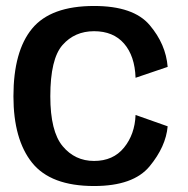

<svg xmlns="http://www.w3.org/2000/svg" viewBox="-20 -618 631 643"><path d="M295 5Q426.5 5 481 -61Q535.5 -127 541.5 -195L434 -233Q431.5 -168 395.2 -123.5Q359 -79 295 -79Q231 -79 189.8 -128.5Q148.5 -178 148.5 -295.5Q148.5 -420.5 189.2 -467Q230 -513.5 295 -513.5Q359.5 -513.5 395.5 -472Q431.5 -430.5 434 -357.5L541.5 -394Q535.5 -470 481.2 -534Q427 -598 295 -598Q150 -598 87.5 -522.2Q25 -446.5 25 -295.5Q25 -151 87.5 -73Q150 5 295 5Z"/></svg>

Font: Anybody Thin Medium
Style: Regular
Weight: 500
Version: Version 1.113;gftools[0.9.25]